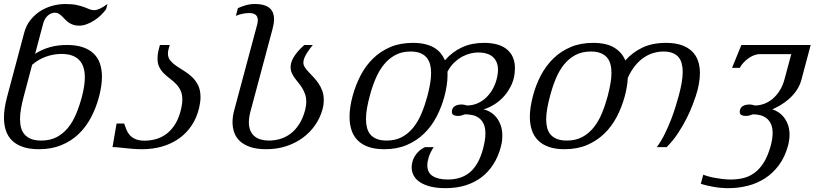

<svg xmlns="http://www.w3.org/2000/svg" viewBox="-26 -747 4142 975"><path d="M96.7 -580.1Q107.4 -620.1 130.6 -647.9Q153.8 -675.8 183.1 -693.4Q212.4 -710.9 244.4 -718.8Q276.4 -726.6 305.2 -726.6Q340.3 -726.6 363 -721.7Q385.7 -716.8 401.4 -710.9Q417 -705.1 428.2 -700.2Q439.5 -695.3 451.7 -695.3Q463.9 -695.3 479.5 -702.1Q495.1 -709 520 -726.6L512.7 -700.2Q501.5 -684.6 486.1 -669.7Q470.7 -654.8 452.4 -643.1Q434.1 -631.3 414.3 -624Q394.5 -616.7 375.5 -616.7Q357.4 -616.7 344.2 -621.6Q331.1 -626.5 321 -633.8Q311 -641.1 303.2 -649.7Q295.4 -658.2 287.8 -665.5Q280.3 -672.9 271.7 -677.7Q263.2 -682.6 252.4 -682.6Q243.7 -682.6 234.6 -679Q225.6 -675.3 217.5 -668.5Q209.5 -661.6 203.4 -651.6Q197.3 -641.6 193.8 -629.4L152.3 -473.6Q185.1 -495.1 225.1 -506.8Q265.1 -518.6 314 -518.6Q361.8 -518.6 395.5 -506.8Q429.2 -495.1 450.7 -473.9Q472.2 -452.6 481.9 -423.1Q491.7 -393.6 491.7 -357.4Q491.7 -334 487.8 -308.1Q483.9 -282.2 476.6 -254.4Q461.4 -198.2 435.8 -149.9Q410.2 -101.6 372.8 -65.9Q335.4 -30.3 285.4 -9.8Q235.4 10.7 171.9 10.7Q124 10.7 90.1 -1Q56.2 -12.7 34.9 -33.7Q13.7 -54.7 3.9 -84.2Q-5.9 -113.8 -5.9 -149.9Q-5.9 -173.8 -1.7 -200.2Q2.4 -226.6 9.8 -254.4ZM389.6 -254.4Q397 -282.2 400.9 -307.4Q404.8 -332.5 404.8 -354.5Q404.8 -382.3 397.9 -404.3Q391.1 -426.3 376.7 -441.7Q362.3 -457 339.8 -465.1Q317.4 -473.1 285.6 -473.1Q246.6 -473.1 208 -459.5Q169.4 -445.8 137.2 -418L93.8 -254.4Q85.4 -223.1 80.6 -195.1Q75.7 -167 75.7 -142.1Q75.7 -117.2 81.3 -97.2Q86.9 -77.1 99.9 -63Q112.8 -48.8 133.3 -41Q153.8 -33.2 183.6 -33.2Q228 -33.2 261 -50.3Q293.9 -67.4 318.4 -96.9Q342.8 -126.5 359.9 -167Q377 -207.5 389.6 -254.4Z M708.5 -32.7Q736.3 -32.7 764.9 -40.3Q793.5 -47.9 818.8 -66.7Q844.2 -85.4 864.3 -117.7Q884.3 -149.9 895 -199.7Q899.9 -222.2 899.9 -241.2Q899.9 -269 890.6 -288.1Q881.3 -307.1 867.2 -321.5Q853 -335.9 836.9 -347.9Q820.8 -359.9 806.6 -373.8Q792.5 -387.7 783.2 -405.8Q773.9 -423.8 773.9 -450.7Q773.9 -461.4 775.6 -473.6Q777.3 -485.8 781.2 -500L786.1 -518.6H835.9L829.6 -496.1Q826.7 -484.9 826.7 -475.6Q826.7 -454.1 838.9 -439.5Q851.1 -424.8 869.6 -412.1Q888.2 -399.4 909.4 -386.5Q930.7 -373.5 949.2 -356Q967.8 -338.4 980 -314Q992.2 -289.6 992.2 -253.9Q992.2 -241.7 990.5 -228.5Q988.8 -215.3 985.4 -200.2Q973.1 -147.5 946 -107.9Q918.9 -68.4 880.6 -42Q842.3 -15.6 795.4 -2.4Q748.5 10.7 696.8 10.7Q671.4 10.7 650.1 9Q628.9 7.3 610.6 5.4Q592.3 3.4 576.4 1.7Q560.5 0 545.4 0L565.9 -119.6H604.5Q609.9 -103.5 616.2 -87.9Q622.6 -72.3 633.8 -60.1Q645 -47.9 662.8 -40.3Q680.7 -32.7 708.5 -32.7Z M1279.8 -621.6Q1281.2 -627 1282.2 -632.8Q1283.2 -638.7 1283.2 -644.5Q1283.2 -651.4 1281.2 -658Q1279.3 -664.6 1274.4 -669.7Q1269.5 -674.8 1261.2 -677.7Q1252.9 -680.7 1240.2 -680.7Q1223.1 -680.7 1206.1 -677.2Q1189 -673.8 1171.9 -666.5L1182.1 -705.6Q1201.2 -714.4 1222.9 -720.5Q1244.6 -726.6 1268.1 -726.6Q1296.4 -726.6 1315.4 -720.5Q1334.5 -714.4 1345.5 -703.9Q1356.4 -693.4 1361.1 -679.4Q1365.7 -665.5 1365.7 -649.9Q1365.7 -637.2 1363.5 -624.8Q1361.3 -612.3 1357.9 -599.6L1246.6 -183.6Q1237.8 -151.4 1237.8 -126Q1237.8 -101.6 1245.4 -84Q1252.9 -66.4 1266.4 -55.2Q1279.8 -43.9 1298.3 -38.6Q1316.9 -33.2 1338.9 -33.2Q1369.1 -33.2 1397.5 -41.7Q1425.8 -50.3 1450 -68.6Q1474.1 -86.9 1492.9 -116Q1511.7 -145 1522.9 -186Q1529.3 -209.5 1529.3 -230Q1529.3 -251.5 1523.4 -268.3Q1517.6 -285.2 1508.8 -299.6Q1500 -314 1489.5 -326.4Q1479 -338.9 1470.2 -351.3Q1461.4 -363.8 1455.6 -377Q1449.7 -390.1 1449.7 -405.8Q1449.7 -417 1453.1 -429.2Q1456.5 -441.4 1464.6 -455.3Q1472.7 -469.2 1486.1 -485.1Q1499.5 -501 1519.5 -518.6H1562.5Q1547.9 -500.5 1538.6 -486.8Q1529.3 -473.1 1523.9 -462.4Q1518.6 -451.7 1516.6 -443.4Q1514.6 -435.1 1514.6 -428.7Q1514.6 -416.5 1522.2 -405Q1529.8 -393.6 1541.5 -381.1Q1553.2 -368.7 1566.4 -354.7Q1579.6 -340.8 1591.3 -323.7Q1603 -306.6 1610.6 -285.9Q1618.2 -265.1 1618.2 -238.8Q1618.2 -227.5 1616.7 -215.6Q1615.2 -203.6 1611.3 -190.4Q1599.6 -147.9 1574 -111.1Q1548.3 -74.2 1511.2 -47.1Q1474.1 -20 1427.5 -4.6Q1380.9 10.7 1327.1 10.7Q1277.3 10.7 1244.4 -0.7Q1211.4 -12.2 1191.4 -31.2Q1171.4 -50.3 1163.1 -75Q1154.8 -99.6 1154.8 -126.5Q1154.8 -155.8 1163.1 -186Z M2516.6 1.5Q2503.9 47.9 2480.2 85.9Q2456.5 124 2421.4 151.4Q2386.2 178.7 2340.1 193.6Q2293.9 208.5 2236.3 208.5Q2192.9 208.5 2160.6 200.4Q2128.4 192.4 2106.9 178.2Q2085.4 164.1 2075 144.8Q2064.5 125.5 2064.5 103Q2064.5 90.8 2067.6 76.9Q2070.8 63 2078.6 49.1Q2086.4 35.2 2099.4 22.5Q2112.3 9.8 2132.3 0H2176.3Q2158.2 28.3 2151.1 51.3Q2144 74.2 2144 92.3Q2144 129.9 2171.6 147.2Q2199.2 164.6 2248 164.6Q2317.9 164.6 2361.6 126.7Q2405.3 88.9 2426.8 9.3Q2439 -36.6 2439 -68.8Q2439 -100.1 2429.4 -119.1Q2419.9 -138.2 2405 -148.7Q2390.1 -159.2 2371.8 -162.8Q2353.5 -166.5 2335.4 -166.5Q2325.7 -162.6 2316.7 -160.4Q2307.6 -158.2 2299.8 -158.2Q2286.1 -158.2 2277.3 -162.8Q2268.6 -167.5 2268.6 -179.2Q2268.6 -189.9 2272.9 -197Q2277.3 -204.1 2284.4 -208.5Q2291.5 -212.9 2300.3 -214.6Q2309.1 -216.3 2317.9 -216.3Q2325.7 -216.3 2332.8 -214.6Q2339.8 -212.9 2346.2 -211.4Q2371.1 -211.4 2394.3 -220.5Q2417.5 -229.5 2437.3 -246.6Q2457 -263.7 2472.2 -288.1Q2487.3 -312.5 2495.6 -343.3Q2502.9 -370.1 2502.9 -392.6Q2502.9 -433.1 2477.8 -456.8Q2452.6 -480.5 2401.4 -480.5Q2384.8 -480.5 2364.3 -475.8Q2343.8 -471.2 2322.5 -460Q2301.3 -448.7 2281.2 -429.9Q2261.2 -411.1 2246.1 -382.3Q2246.6 -377.9 2246.6 -373.5Q2246.6 -369.1 2246.6 -364.7Q2246.6 -339.4 2242.4 -312.7Q2238.3 -286.1 2231.4 -259.3Q2216.3 -203.1 2190.7 -154.1Q2165 -105 2127.2 -68.4Q2089.4 -31.7 2039.3 -10.5Q1989.3 10.7 1925.8 10.7Q1877.9 10.7 1844.5 -1.2Q1811 -13.2 1789.8 -34.9Q1768.6 -56.6 1758.8 -86.9Q1749 -117.2 1749 -153.3Q1749 -202.1 1764.6 -259.3Q1779.8 -315.4 1805.4 -364.5Q1831.1 -413.6 1868.7 -450.2Q1906.2 -486.8 1956.3 -508.1Q2006.3 -529.3 2070.3 -529.3Q2105 -529.3 2131.8 -522.9Q2158.7 -516.6 2178.5 -504.9Q2198.2 -493.2 2211.7 -476.8Q2225.1 -460.4 2233.4 -440.9Q2271 -483.9 2320.1 -506.6Q2369.1 -529.3 2431.6 -529.3Q2509.8 -529.3 2549.3 -495.4Q2588.9 -461.4 2588.9 -401.4Q2588.9 -356 2573 -320.1Q2557.1 -284.2 2533.2 -257.8Q2509.3 -231.4 2481.2 -214.8Q2453.1 -198.2 2429.2 -191.4Q2446.8 -188 2464.1 -177.7Q2481.4 -167.5 2494.9 -150.6Q2508.3 -133.8 2516.6 -110.6Q2524.9 -87.4 2524.9 -58.6Q2524.9 -46.9 2523.7 -34.4Q2522.5 -22 2519 -8.8ZM1851.6 -259.3Q1842.8 -227.1 1837.6 -197.5Q1832.5 -168 1832.5 -142.1Q1832.5 -117.7 1837.9 -97.4Q1843.3 -77.1 1855.7 -63Q1868.2 -48.8 1888.2 -41Q1908.2 -33.2 1937.5 -33.2Q1981.9 -33.2 2015.1 -51Q2048.3 -68.8 2072.8 -99.4Q2097.2 -129.9 2114.5 -171.1Q2131.8 -212.4 2144.5 -259.3Q2152.8 -291.5 2158 -320.8Q2163.1 -350.1 2163.1 -376Q2163.1 -400.4 2157.7 -420.7Q2152.3 -440.9 2139.9 -455.3Q2127.4 -469.7 2107.7 -477.5Q2087.9 -485.4 2058.6 -485.4Q2014.6 -485.4 1981.4 -467.5Q1948.2 -449.7 1923.6 -419.2Q1898.9 -388.7 1881.3 -347.4Q1863.8 -306.2 1851.6 -259.3Z M3147 -259.3Q3131.8 -203.1 3106.2 -154.1Q3080.6 -105 3042.7 -68.4Q3004.9 -31.7 2954.8 -10.5Q2904.8 10.7 2840.8 10.7Q2793 10.7 2759.5 -1.5Q2726.1 -13.7 2705.1 -35.4Q2684.1 -57.1 2674.3 -87.4Q2664.6 -117.7 2664.6 -153.8Q2664.6 -178.2 2668.7 -204.6Q2672.9 -231 2680.2 -259.3Q2694.8 -315.4 2720.7 -364.5Q2746.6 -413.6 2784.2 -450.2Q2821.8 -486.8 2872.1 -508.1Q2922.4 -529.3 2985.8 -529.3Q3053.7 -529.3 3093.3 -505.1Q3132.8 -481 3149.4 -439.9Q3186 -481.4 3236.6 -505.4Q3287.1 -529.3 3356 -529.3Q3401.9 -529.3 3434.3 -518.1Q3466.8 -506.8 3487.8 -486.6Q3508.8 -466.3 3518.6 -438Q3528.3 -409.7 3528.3 -375.5Q3528.3 -349.1 3522.9 -319.8Q3517.6 -290.5 3507.3 -259.3Q3501.5 -241.2 3489.7 -210.7Q3478 -180.2 3460 -144.3Q3441.9 -108.4 3417 -70.6Q3392.1 -32.7 3359.4 0H3309.6Q3332 -30.8 3349.9 -67.1Q3367.7 -103.5 3381.6 -139.4Q3395.5 -175.3 3405 -207Q3414.6 -238.8 3420.4 -259.3Q3429.7 -293.5 3435.3 -324.7Q3440.9 -356 3440.9 -382.8Q3440.9 -405.8 3435.8 -424.8Q3430.7 -443.8 3419.2 -457.3Q3407.7 -470.7 3388.9 -478Q3370.1 -485.4 3342.8 -485.4Q3317.9 -485.4 3292.5 -478Q3267.1 -470.7 3243.4 -454.6Q3219.7 -438.5 3199 -413.1Q3178.2 -387.7 3162.1 -351.6Q3161.1 -329.6 3157.2 -306.6Q3153.3 -283.7 3147 -259.3ZM3060.1 -259.3Q3068.4 -292 3073.7 -321.5Q3079.1 -351.1 3079.1 -377.4Q3079.1 -401.4 3073.7 -421.4Q3068.4 -441.4 3055.9 -455.6Q3043.5 -469.7 3023.4 -477.5Q3003.4 -485.4 2974.1 -485.4Q2929.2 -485.4 2896 -467.5Q2862.8 -449.7 2838.1 -419.2Q2813.5 -388.7 2796.4 -347.4Q2779.3 -306.2 2767.1 -259.3Q2758.3 -226.6 2752.9 -196.5Q2747.6 -166.5 2747.6 -140.6Q2747.6 -116.2 2752.9 -96.4Q2758.3 -76.7 2770.8 -62.7Q2783.2 -48.8 2803.2 -41Q2823.2 -33.2 2852.5 -33.2Q2897.5 -33.2 2930.7 -51Q2963.9 -68.8 2988.5 -99.4Q3013.2 -129.9 3030.3 -171.1Q3047.4 -212.4 3060.1 -259.3Z M3807.6 -211.4Q3832.5 -211.4 3856 -220.5Q3879.4 -229.5 3899.2 -246.6Q3918.9 -263.7 3934.1 -288.1Q3949.2 -312.5 3957.5 -343.3L3992.2 -472.2H3831.5Q3819.8 -472.2 3805.7 -467.3Q3791.5 -462.4 3777.8 -453.1Q3764.2 -443.8 3751.7 -431.2Q3739.3 -418.5 3730.5 -402.3H3691.4L3738.8 -518.6H4090.8L4043.9 -342.8Q4035.2 -310.5 4017.6 -285.9Q4000 -261.2 3978.8 -242.9Q3957.5 -224.6 3935.3 -211.9Q3913.1 -199.2 3895.5 -191.4Q3912.1 -187 3928 -176.3Q3943.8 -165.5 3956.3 -149.2Q3968.8 -132.8 3976.1 -111.1Q3983.4 -89.4 3983.4 -62.5Q3983.4 -37.1 3976.1 -8.8Q3960.4 49.8 3929.7 91.3Q3898.9 132.8 3858.6 158.7Q3818.4 184.6 3770.8 196.5Q3723.1 208.5 3673.8 208.5Q3635.3 208.5 3598.6 202.1Q3562 195.8 3532.7 186.5L3545.4 140.1Q3556.2 144.5 3572 148.9Q3587.9 153.3 3606.7 156.7Q3625.5 160.2 3645.8 162.4Q3666 164.6 3685.5 164.6Q3716.8 164.6 3747.1 157.7Q3777.3 150.9 3804 131.8Q3830.6 112.8 3852.1 79.1Q3873.5 45.4 3888.2 -8.3Q3897.5 -43.9 3897.5 -71.8Q3897.5 -97.7 3889.6 -115.7Q3881.8 -133.8 3868.4 -145Q3855 -156.2 3836.7 -161.4Q3818.4 -166.5 3797.4 -166.5Q3787.6 -162.6 3778.6 -160.4Q3769.5 -158.2 3761.7 -158.2Q3748 -158.2 3739.3 -162.8Q3730.5 -167.5 3730.5 -179.2Q3730.5 -189.9 3734.9 -197Q3739.3 -204.1 3746.3 -208.5Q3753.4 -212.9 3762.2 -214.6Q3771 -216.3 3779.8 -216.3Q3787.6 -216.3 3794.7 -214.6Q3801.8 -212.9 3807.6 -211.4Z"/></svg>

Font: Arian Grqi
Style: Italic
Weight: 400
Italic angle: -15°
Designer: Ruben Hakobyan (Tarumian)
Foundry: Ruben Hakobyan (Tarumian)
Version: Version 1.002